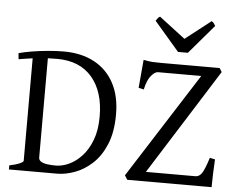

<svg xmlns="http://www.w3.org/2000/svg" viewBox="-57 -921 1229 989"><g transform="rotate(5 558.0 -426.0)"><path d="M24 0V-21Q58 -28 77 -36.5Q96 -45 96 -51V-581Q76 -578 58.5 -575.5Q41 -573 24 -570L21 -601Q49 -609 88.5 -615.5Q128 -622 171.5 -626Q215 -630 253 -630Q344 -630 410.5 -594.5Q477 -559 513 -492Q549 -425 549 -330Q549 -239 522.5 -175.5Q496 -112 454 -73.5Q412 -35 364 -17.5Q316 0 273 0H244Q207 0 178 0Q149 0 118 0Q87 0 40 0ZM466 -312Q466 -441 402.5 -515Q339 -589 222 -589Q197 -589 174 -588V-75Q174 -61 187 -53.5Q200 -46 220.5 -43.5Q241 -41 263 -41Q296 -41 331.5 -57.5Q367 -74 397.5 -107.5Q428 -141 447 -191.5Q466 -242 466 -312ZM1077 -144Q1075 -112 1073.5 -70.5Q1072 -29 1072 0H636L622 -22L969 -566H745Q730 -566 710.5 -543.5Q691 -521 680 -471L653 -477L666 -623Q694 -617 712.5 -616Q731 -615 759 -615H1060L1072 -595L728 -49H984Q1004 -49 1017.5 -69.5Q1031 -90 1050 -150ZM890 -679H839L710 -829Q717 -839 720 -843Q723 -847 731 -852L866 -749L998 -852Q1006 -847 1009 -843Q1012 -839 1018 -829Z"/></g></svg>

Font: ChillKai
Style: Regular
Weight: 400
Designer: ChillType
Foundry: 寒蝉字型
Version: Version 2.000